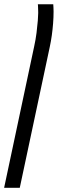

<svg xmlns="http://www.w3.org/2000/svg" viewBox="-62 -650 290 910"><path d="M-42.5 240.2 100.1 -430.7Q106.9 -461.4 111.1 -493.9Q115.2 -526.4 117.2 -552Q119.1 -577.6 119.1 -588.9Q119.1 -587.4 118.9 -598.1Q118.7 -608.9 118.2 -619.9Q117.7 -630.9 117.2 -629.9H190.4Q190.9 -622.1 191.4 -613.3Q191.9 -604.5 191.9 -595.2Q191.9 -567.9 189.7 -539.6Q187.5 -511.2 183.6 -482.9Q179.7 -454.6 173.8 -427.2L31.7 240.2Z"/></svg>

Font: Open Sans Condensed
Style: Italic
Weight: 400
Width: 3
Italic angle: -12°
Designer: Monotype Design Team
Foundry: Monotype Imaging Inc.
Version: Version 3.000